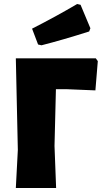

<svg xmlns="http://www.w3.org/2000/svg" viewBox="-20 -938 517 958"><path d="M365 -918 382 -914 431 -797 425 -781Q293 -739 187 -712L170 -716L140 -795Q258 -855 365 -918ZM458 -647 468 -633 456 -487 311 -493H259L252 -210L260 0H59L69 -190L59 -647Z"/></svg>

Font: Alegreya Sans Black
Style: Regular
Weight: 900
Designer: Juan Pablo del Peral
Foundry: Huerta Tipografica
Version: Version 2.007